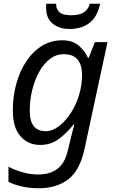

<svg xmlns="http://www.w3.org/2000/svg" viewBox="-20 -760 619 1020"><path d="M186 240Q137 240 95.5 230.5Q54 221 25 206V125Q51 141 95.5 154Q140 167 183 167Q245 167 285 137Q325 107 341 37L350 -1Q355 -24 362.5 -52Q370 -80 375 -99H371Q337 -55 293.5 -22.5Q250 10 194 10Q129 10 88.5 -36.5Q48 -83 48 -173Q48 -246 66 -313Q84 -380 118.5 -432.5Q153 -485 201.5 -515.5Q250 -546 311 -546Q365 -546 398 -518Q431 -490 447 -453H451L484 -536H551L429 31Q405 144 343.5 192Q282 240 186 240ZM223 -63Q257 -63 291 -88Q325 -113 353.5 -155.5Q382 -198 399 -252Q416 -306 416 -364Q416 -412 393.5 -442Q371 -472 318 -472Q278 -472 245 -446.5Q212 -421 188 -378Q164 -335 151 -281Q138 -227 138 -171Q138 -63 223 -63ZM349 -606Q295 -606 260 -634.5Q225 -663 225 -718Q225 -723 225 -728.5Q225 -734 226 -740H278Q278 -711 296 -695Q314 -679 358 -679Q404 -679 427 -695.5Q450 -712 457 -740H512Q496 -668 454 -637Q412 -606 349 -606Z"/></svg>

Font: Manna Sans
Style: Italic
Weight: 400
Italic angle: -12°
Designer: Monotype Design Team
Foundry: Monotype Imaging Inc.
Version: Version 2.001.1; ttfautohint (v1.8.2)